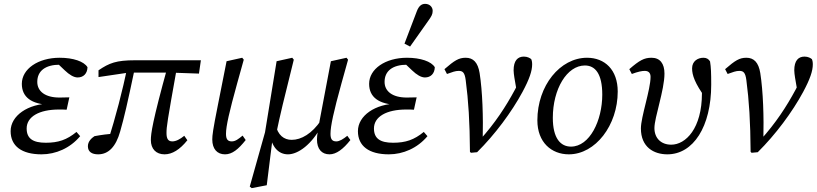

<svg xmlns="http://www.w3.org/2000/svg" viewBox="-20 -786 4228 994"><path d="M195 13C269 13 343 -19 395 -81L376 -103C326 -62 282 -47 217 -47C150 -47 118 -69 118 -121C118 -182 183 -219 285 -219C300 -219 313 -219 325 -218L339 -282C313 -281 312 -281 288 -281C214 -281 173 -313 173 -362C173 -419 215 -451 290 -451C310 -451 327 -449 350 -444L345 -461H274L315 -422C339 -399 362 -385 382 -385C412 -385 432 -405 433 -438C415 -468 359 -487 289 -487C177 -487 93 -429 93 -352C93 -283 143 -246 239 -243L241 -250C124 -249 35 -187 35 -107C35 -30 92 13 195 13Z M488 13C542 13 580 -27 602 -105C624 -183 637 -238 680 -442L640 -443C614 -313 579 -183 539 -54L567 -70L578 -94C540 -93 501 -87 469 -81C454 -71 435 -54 435 -29C435 0 456 13 488 13ZM490 -387 645 -410H866L1010 -405L1020 -474H679C582 -474 546 -460 490 -422V-387ZM832 13C871 13 911 -11 950 -60L934 -83C912 -65 891 -54 872 -54C851 -54 842 -67 842 -97C842 -130 845 -152 897 -442H848C769 -157 761 -94 761 -61C761 -15 788 13 832 13Z M1145 13C1182 13 1214 -13 1252 -61L1236 -84C1214 -66 1199 -54 1180 -54C1159 -54 1150 -65 1150 -93C1150 -133 1167 -207 1208 -355L1242 -477L1234 -487L1153 -469L1108 -242C1082 -112 1079 -85 1079 -64C1079 -15 1104 13 1145 13Z M1283 188 1361 173 1393 -84 1412 -103C1429 -186 1449 -269 1501 -477L1493 -487L1412 -469L1352 -101L1273 180L1283 188ZM1471 13C1523 13 1595 -38 1646 -137L1642 -163C1595 -94 1540 -62 1490 -62C1451 -62 1418 -85 1406 -143L1377 -95C1386 -27 1420 13 1471 13ZM1686 13C1721 13 1757 -14 1794 -61L1778 -83C1757 -66 1738 -54 1721 -54C1700 -54 1691 -65 1691 -93C1691 -133 1707 -207 1748 -355L1782 -477L1774 -487L1693 -469L1650 -242C1625 -112 1621 -85 1621 -64C1621 -15 1645 13 1686 13Z M1993 13C2067 13 2141 -19 2193 -81L2174 -103C2124 -62 2080 -47 2015 -47C1948 -47 1916 -69 1916 -121C1916 -182 1981 -219 2083 -219C2098 -219 2111 -219 2123 -218L2137 -282C2111 -281 2110 -281 2086 -281C2012 -281 1971 -313 1971 -362C1971 -419 2013 -451 2088 -451C2108 -451 2125 -449 2148 -444L2143 -461H2072L2113 -422C2137 -399 2160 -385 2180 -385C2210 -385 2230 -405 2231 -438C2213 -468 2157 -487 2087 -487C1975 -487 1891 -429 1891 -352C1891 -283 1941 -246 2037 -243L2039 -250C1922 -249 1833 -187 1833 -107C1833 -30 1890 13 1993 13ZM2074 -560 2103 -545C2134 -589 2166 -634 2197 -678C2214 -702 2220 -712 2220 -730C2220 -749 2205 -766 2181 -766C2164 -766 2149 -757 2138 -728C2117 -672 2095 -616 2074 -560Z M2413 0 2418 5 2450 2C2542 -89 2629 -206 2685 -310C2721 -377 2735 -419 2735 -453C2735 -465 2733 -474 2730 -480C2724 -485 2711 -493 2692 -493C2660 -493 2639 -472 2639 -422C2639 -412 2641 -397 2643 -384L2655 -314L2667 -365C2661 -351 2656 -341 2646 -322C2598 -233 2544 -150 2464 -61L2479 -58C2482 -182 2478 -312 2463 -408C2454 -463 2430 -487 2391 -487C2355 -487 2333 -473 2281 -428L2294 -403C2322 -413 2337 -419 2355 -419C2376 -419 2386 -410 2391 -371C2405 -265 2412 -155 2413 0Z M2925 13C3063 13 3178 -138 3178 -312C3178 -425 3111 -487 3019 -487C2880 -487 2762 -343 2762 -163C2762 -49 2835 13 2925 13ZM2936 -27C2882 -27 2842 -70 2842 -176C2842 -325 2915 -447 3008 -447C3061 -447 3098 -405 3098 -296C3098 -162 3033 -27 2936 -27Z M3435 13C3569 13 3662 -130 3662 -348C3662 -408 3661 -437 3656 -468C3649 -480 3638 -487 3622 -487C3593 -487 3563 -470 3563 -432C3563 -397 3577 -355 3633 -278L3636 -346L3610 -381C3613 -351 3614 -329 3614 -303C3614 -121 3530 -37 3455 -37C3402 -37 3368 -71 3368 -123C3368 -178 3420 -320 3420 -405C3420 -457 3397 -487 3353 -487C3315 -487 3291 -474 3238 -428L3251 -403C3283 -415 3303 -419 3318 -419C3338 -419 3348 -408 3348 -388C3348 -322 3298 -181 3298 -121C3298 -24 3365 13 3435 13Z M3866 0 3871 5 3903 2C3995 -89 4082 -206 4138 -310C4174 -377 4188 -419 4188 -453C4188 -465 4186 -474 4183 -480C4177 -485 4164 -493 4145 -493C4113 -493 4092 -472 4092 -422C4092 -412 4094 -397 4096 -384L4108 -314L4120 -365C4114 -351 4109 -341 4099 -322C4051 -233 3997 -150 3917 -61L3932 -58C3935 -182 3931 -312 3916 -408C3907 -463 3883 -487 3844 -487C3808 -487 3786 -473 3734 -428L3747 -403C3775 -413 3790 -419 3808 -419C3829 -419 3839 -410 3844 -371C3858 -265 3865 -155 3866 0Z"/></svg>

Font: Source Serif Variable
Style: Italic
Weight: 389
Italic angle: -12°
Designer: Frank Grießhammer
Foundry: Adobe Systems Incorporated
Version: Version 3.001;hotconv 1.0.111;makeotfexe 2.5.65597